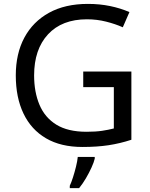

<svg xmlns="http://www.w3.org/2000/svg" viewBox="-20 -744 768 985"><path d="M407 -377H654V-27Q596 -8 537 1Q478 10 403 10Q292 10 216 -34.5Q140 -79 100.5 -161.5Q61 -244 61 -357Q61 -469 105 -551Q149 -633 231.5 -678.5Q314 -724 431 -724Q491 -724 544.5 -713Q598 -702 644 -682L610 -604Q572 -621 524.5 -633Q477 -645 426 -645Q298 -645 226.5 -568Q155 -491 155 -357Q155 -272 182.5 -206.5Q210 -141 269 -104.5Q328 -68 424 -68Q471 -68 504 -73Q537 -78 564 -85V-297H407ZM466 70Q462 88 449.5 115.5Q437 143 420.5 171Q404 199 386 221H338V209Q346 192 354.5 165.5Q363 139 370 110.5Q377 82 379 61H466Z"/></svg>

Font: Noto Music
Style: Regular
Weight: 400
Designer: Monotype Design Team, Benjamin Yang
Foundry: Monotype Imaging Inc.
Version: Version 2.002; ttfautohint (v1.8.4.7-5d5b)